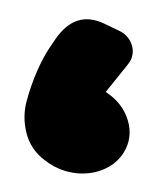

<svg xmlns="http://www.w3.org/2000/svg" viewBox="-32 -260 245 294"><g transform="rotate(5 91.0 -113.0)"><path d="M129.2 -122.5 159.2 -167.3C161.5 -170.8 163.1 -174 163.9 -176.9C166.2 -185.2 165.3 -193.3 161 -201.1C156.8 -208.9 150.3 -214.4 141.5 -217.7L117.8 -226.6C87.3 -238 63.2 -227.8 45.3 -196.2L37.4 -182C32.1 -172.6 26.9 -160.4 21.8 -145.3C16.7 -130.3 12.7 -114.6 9.8 -98.2C6.9 -81.8 8.2 -65.4 13.9 -49.1C19.5 -32.8 30 -19.9 45.3 -10.3C50.1 -7.2 55 -4.5 60.1 -2.3C75.7 4.2 91.3 6.5 107.1 4.7C122.8 2.9 136.3 -2.6 147.7 -11.7C149.7 -13 151.4 -14.5 152.8 -16.2C157.8 -21.1 161.7 -26.5 164.7 -32.4C172.8 -48.6 173.4 -65.2 166.6 -82.4C159.7 -99.6 147.3 -113 129.2 -122.5Z"/></g></svg>

Font: Qalbi
Style: Regular
Weight: 400
Version: Version 001.000